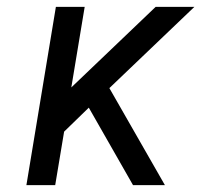

<svg xmlns="http://www.w3.org/2000/svg" viewBox="-20 -540 640 560"><path d="M57 0 143 -520H227L188 -285L434 -520H547L299 -283L461 0H368L239 -226L167 -156L141 0Z"/></svg>

Font: Iosevka Etoile
Style: Italic
Weight: 400
Italic angle: -9°
Designer: Belleve Invis
Foundry: Belleve Invis
Version: Version 22.1.2; ttfautohint (v1.8.4)